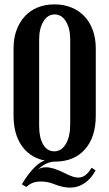

<svg xmlns="http://www.w3.org/2000/svg" viewBox="-20 -729 499 878"><path d="M183 5 182 3H175Q112 -13 77 -66Q42 -119 42 -200V-508Q42 -554 55.5 -591Q69 -628 93.5 -654.5Q118 -681 152.5 -695Q187 -709 229 -709Q272 -709 307 -694.5Q342 -680 366.5 -654Q391 -628 404.5 -590.5Q418 -553 418 -508V-200Q418 -102 368.5 -46Q319 10 231 10Q211 10 190.5 20Q170 30 153 47Q167 36 190 36Q207 36 228 42.5Q249 49 281 65L289 69Q304 76 315.5 79.5Q327 83 338 83Q356 83 370.5 72Q385 61 399 38L417 50Q398 87 367.5 108Q337 129 300 129Q284 129 266 125Q248 121 230 114L225 112Q197 101 167 101Q125 101 101 126L80 114Q102 76 127 48Q152 20 176 8ZM159 -153Q159 -99 177.5 -68Q196 -37 228 -37Q261 -37 281 -70.5Q301 -104 301 -161V-548Q301 -599 281.5 -631Q262 -663 230 -663Q198 -663 178.5 -631Q159 -599 159 -548Z"/></svg>

Font: Moniqa ExtBd Paragraph
Style: Regular
Weight: 800
Designer: Rajesh Rajput
Foundry: Rajesh Rajput
Version: Version 1.000